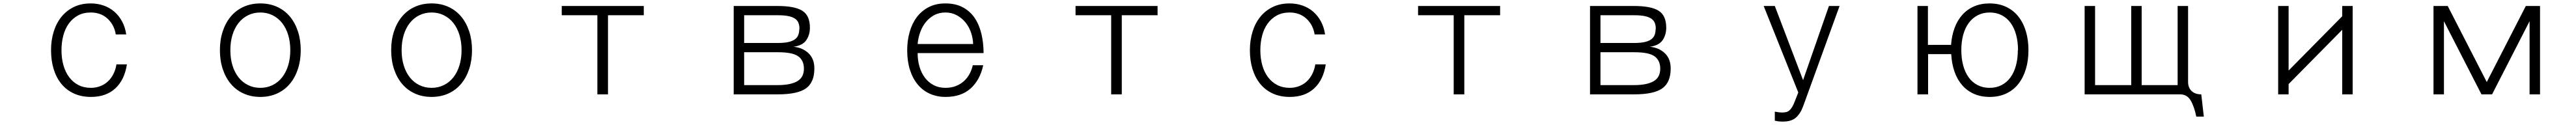

<svg xmlns="http://www.w3.org/2000/svg" viewBox="-20 -511 15040 730"><path d="M721 -135Q707 -44 653 5.5Q599 55 511 55Q455 55 411.5 35Q368 15 338.5 -21Q309 -57 293.5 -107Q278 -157 278 -218Q278 -276 293.5 -326Q309 -376 338.5 -412.5Q368 -449 411 -470Q454 -491 510 -491Q550 -491 585.5 -478.5Q621 -466 648 -442.5Q675 -419 693 -385.5Q711 -352 717 -310H656Q647 -366 608 -402Q569 -438 510 -438Q467 -438 435 -420.5Q403 -403 381.5 -373Q360 -343 349.5 -303Q339 -263 339 -218Q339 -170 350.5 -129.5Q362 -89 384.5 -59.5Q407 -30 438.5 -14Q470 2 511 2Q539 2 564.5 -7.5Q590 -17 609.5 -35Q629 -53 642 -78.5Q655 -104 660 -135Z M1675 -218Q1675 -267 1662.5 -307.5Q1650 -348 1627 -377Q1604 -406 1571.5 -422Q1539 -438 1500 -438Q1461 -438 1428.5 -422Q1396 -406 1373 -377Q1350 -348 1337.5 -307.5Q1325 -267 1325 -218Q1325 -169 1337.5 -128.5Q1350 -88 1373 -59Q1396 -30 1428.5 -14Q1461 2 1500 2Q1539 2 1571.5 -14Q1604 -30 1627 -59Q1650 -88 1662.5 -128.5Q1675 -169 1675 -218ZM1736 -218Q1736 -158 1719.5 -108Q1703 -58 1672.5 -21.5Q1642 15 1598 35Q1554 55 1500 55Q1446 55 1402 35Q1358 15 1327.5 -21.5Q1297 -58 1280.5 -108Q1264 -158 1264 -218Q1264 -278 1280.5 -328Q1297 -378 1327.5 -414.5Q1358 -451 1402 -471Q1446 -491 1500 -491Q1554 -491 1598 -471Q1642 -451 1672.5 -414.5Q1703 -378 1719.5 -328Q1736 -278 1736 -218Z M2675 -218Q2675 -267 2662.5 -307.5Q2650 -348 2627 -377Q2604 -406 2571.5 -422Q2539 -438 2500 -438Q2461 -438 2428.5 -422Q2396 -406 2373 -377Q2350 -348 2337.5 -307.5Q2325 -267 2325 -218Q2325 -169 2337.5 -128.5Q2350 -88 2373 -59Q2396 -30 2428.5 -14Q2461 2 2500 2Q2539 2 2571.5 -14Q2604 -30 2627 -59Q2650 -88 2662.5 -128.5Q2675 -169 2675 -218ZM2736 -218Q2736 -158 2719.5 -108Q2703 -58 2672.5 -21.5Q2642 15 2598 35Q2554 55 2500 55Q2446 55 2402 35Q2358 15 2327.5 -21.5Q2297 -58 2280.5 -108Q2264 -158 2264 -218Q2264 -278 2280.5 -328Q2297 -378 2327.5 -414.5Q2358 -451 2402 -471Q2446 -491 2500 -491Q2554 -491 2598 -471Q2642 -451 2672.5 -414.5Q2703 -378 2719.5 -328Q2736 -278 2736 -218Z M3739 -422H3530V40H3468V-422H3260V-476H3739Z M4674 -110Q4674 -158 4641 -182Q4608 -206 4522 -206H4325V-14H4521Q4596 -14 4635 -36.5Q4674 -59 4674 -110ZM4648 -342Q4648 -360 4643 -375Q4638 -390 4624 -400.5Q4610 -411 4585.5 -416.5Q4561 -422 4522 -422H4325V-260H4521Q4561 -260 4585.5 -266Q4610 -272 4623.5 -283Q4637 -294 4642 -309Q4647 -324 4647 -342ZM4735 -111Q4735 -30 4686 5Q4637 40 4522 40H4264V-476H4521Q4621 -476 4665 -448Q4709 -420 4709 -349Q4709 -307 4687.5 -276Q4666 -245 4613 -238Q4666 -233 4700.5 -200.5Q4735 -168 4735 -111Z M5662 -254Q5661 -288 5649.5 -321.5Q5638 -355 5617 -380.5Q5596 -406 5566.5 -422Q5537 -438 5500 -438Q5463 -438 5434.5 -422.5Q5406 -407 5385.5 -381.5Q5365 -356 5353 -323Q5341 -290 5338 -254ZM5338 -201Q5338 -158 5349 -121Q5360 -84 5381 -56.5Q5402 -29 5432 -13.5Q5462 2 5501 2Q5534 2 5561 -8.5Q5588 -19 5608 -37Q5628 -55 5641 -79Q5654 -103 5660 -130H5721Q5702 -43 5647 6Q5592 55 5501 55Q5451 55 5409.5 36.5Q5368 18 5338.5 -17.5Q5309 -53 5293 -103.5Q5277 -154 5277 -218Q5277 -273 5291 -323Q5305 -373 5332.5 -410Q5360 -447 5402 -469Q5444 -491 5500 -491Q5560 -491 5602.5 -468Q5645 -445 5671.5 -405.5Q5698 -366 5710.5 -313Q5723 -260 5723 -201Z M6739 -422H6530V40H6468V-422H6260V-476H6739Z M7721 -135Q7707 -44 7653 5.5Q7599 55 7511 55Q7455 55 7411.5 35Q7368 15 7338.5 -21Q7309 -57 7293.5 -107Q7278 -157 7278 -218Q7278 -276 7293.5 -326Q7309 -376 7338.5 -412.5Q7368 -449 7411 -470Q7454 -491 7510 -491Q7550 -491 7585.5 -478.5Q7621 -466 7648 -442.5Q7675 -419 7693 -385.5Q7711 -352 7717 -310H7656Q7647 -366 7608 -402Q7569 -438 7510 -438Q7467 -438 7435 -420.5Q7403 -403 7381.5 -373Q7360 -343 7349.5 -303Q7339 -263 7339 -218Q7339 -170 7350.5 -129.5Q7362 -89 7384.5 -59.5Q7407 -30 7438.5 -14Q7470 2 7511 2Q7539 2 7564.5 -7.5Q7590 -17 7609.5 -35Q7629 -53 7642 -78.5Q7655 -104 7660 -135Z M8739 -422H8530V40H8468V-422H8260V-476H8739Z M9674 -110Q9674 -158 9641 -182Q9608 -206 9522 -206H9325V-14H9521Q9596 -14 9635 -36.5Q9674 -59 9674 -110ZM9648 -342Q9648 -360 9643 -375Q9638 -390 9624 -400.5Q9610 -411 9585.5 -416.5Q9561 -422 9522 -422H9325V-260H9521Q9561 -260 9585.5 -266Q9610 -272 9623.5 -283Q9637 -294 9642 -309Q9647 -324 9647 -342ZM9735 -111Q9735 -30 9686 5Q9637 40 9522 40H9264V-476H9521Q9621 -476 9665 -448Q9709 -420 9709 -349Q9709 -307 9687.5 -276Q9666 -245 9613 -238Q9666 -233 9700.5 -200.5Q9735 -168 9735 -111Z M10721 -476 10509 108Q10493 152 10466.5 175.5Q10440 199 10391 199Q10373 199 10362.5 197.5Q10352 196 10343 194V141Q10368 146 10385 146Q10399 146 10409.5 143.5Q10420 141 10428.5 133.5Q10437 126 10444.5 113.5Q10452 101 10460 80L10480 29L10278 -476H10343L10508 -43L10659 -476Z M11763 -218Q11763 -267 11752 -307.5Q11741 -348 11720 -377Q11699 -406 11668 -422Q11637 -438 11598 -438Q11559 -438 11528 -422Q11497 -406 11475.5 -377Q11454 -348 11443 -307.5Q11432 -267 11432 -218Q11432 -169 11443 -128.5Q11454 -88 11475 -59Q11496 -30 11527 -14Q11558 2 11597 2Q11636 2 11667 -14Q11698 -30 11719 -59Q11740 -88 11751 -128.5Q11762 -169 11762 -218ZM11824 -218Q11824 -158 11809 -108Q11794 -58 11765.5 -21.5Q11737 15 11694.5 35Q11652 55 11598 55Q11546 55 11505.5 37Q11465 19 11436.5 -14Q11408 -47 11392 -93Q11376 -139 11373 -195H11238V40H11176V-476H11237V-249H11372Q11376 -303 11392.5 -347.5Q11409 -392 11437.5 -424Q11466 -456 11506 -473.5Q11546 -491 11597 -491Q11651 -491 11693.5 -471Q11736 -451 11765 -414.5Q11794 -378 11809 -328Q11824 -278 11824 -218Z M12848 170H12804Q12792 111 12771 75.5Q12750 40 12709 40H12152V-476H12213V-14H12424V-476H12485V-14H12695V-476H12756V-33Q12756 1 12776.5 20.5Q12797 40 12833 40Z M13717 40H13656V-337L13343 -20V40H13282V-476H13343V-99L13656 -416V-476H13717Z M14811 40H14750V-387L14531 40H14469L14250 -387V40H14189V-476H14272L14500 -32L14728 -476H14811Z"/></svg>

Font: NanumGothicCoding
Style: Regular
Weight: 400
Monospace: yes
Designer: Kwon Bruce; Nicolas Noh; Sung-woo Choi; Go-un Cha; Soo-hyun Park;
Foundry: NHN Corporation
Version: Version 2.000;PS 1;hotconv 1.0.49;makeotf.lib2.0.14853